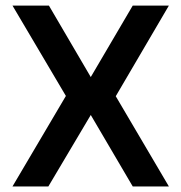

<svg xmlns="http://www.w3.org/2000/svg" viewBox="-20 -670 652 690"><path d="M24.9 -649.9H155.8L306.2 -393.1L457 -649.9H586.9L396 -324.2L586.9 0H457L306.2 -256.8L153.8 0H24.9L216.8 -325.2Z"/></svg>

Font: Overused Grotesk SemiBold
Style: Regular
Weight: 600
Version: Version 0.002